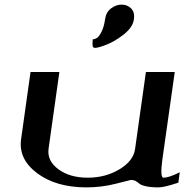

<svg xmlns="http://www.w3.org/2000/svg" viewBox="-20 -812 799 832"><path d="M737.3 -500 683.6 -121.1Q672.9 -42 688.5 -42Q711.9 -42 758.8 -65.4L752.9 -20.5Q691.4 0 667 0Q633.8 0 612.3 -4.9Q590.8 -9.8 584 -16.1Q577.1 -22.5 568.4 -27.3Q559.6 -32.2 546.9 -32.2Q544.9 -32.2 482.9 -16.1Q420.9 0 354.5 0Q223.6 0 141.6 -61Q59.6 -122.1 71.3 -208L112.3 -500H237.3L190.4 -167Q183.6 -115.2 232.9 -78.6Q282.2 -42 360.4 -42Q437.5 -42 498 -78.6Q558.6 -115.2 565.4 -167L612.3 -500ZM435.5 -729.5Q439.5 -758.8 460.9 -775.4Q482.4 -792 506.8 -792Q532.2 -792 548.3 -775.4Q564.5 -758.8 560.5 -729.5Q555.7 -693.4 516.1 -662.6Q476.6 -631.8 440.9 -618.2Q405.3 -604.5 391.6 -604.5Q386.7 -604.5 384.3 -606.9Q381.8 -609.4 381.3 -614.3Q380.9 -619.1 380.9 -623Q380.9 -627 381.3 -633.3Q381.8 -639.6 381.8 -641.6Q390.6 -641.6 399.9 -647.5Q409.2 -653.3 419.9 -674.3Q430.7 -695.3 435.5 -729.5Z"/></svg>

Font: okolaks
Style: BoldItalic
Weight: 600
Width: 8
Italic angle: -8°
Version: Version 000.6.0